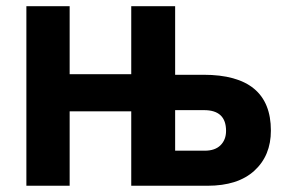

<svg xmlns="http://www.w3.org/2000/svg" viewBox="-20 -595 920 615"><path d="M541 -112.3H635.7Q668.9 -112.3 686.5 -129.9Q704.1 -147.5 704.1 -175.8Q704.1 -242.2 633.8 -242.2H541ZM64.5 0V-575.2H203.1V-357.4H400.4V-575.2H541V-355.5H631.8Q847.7 -355.5 847.7 -176.8Q847.7 -96.7 794.9 -48.3Q742.2 0 644.5 0H400.4V-238.3H203.1V0Z"/></svg>

Font: Gothic A1 ExtraBold
Style: Regular
Weight: 800
Designer: HanYang I&C Co.,Ltd.
Foundry: HanYang I&C Co.,Ltd.
Version: Version 2.50